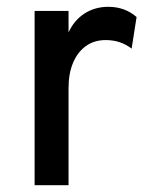

<svg xmlns="http://www.w3.org/2000/svg" viewBox="-20 -543 438 563"><path d="M81.5 0V-511H181V-448Q197.5 -484 228 -503.5Q258.5 -523 297.5 -523Q346.5 -523 380.5 -493L366 -400.5Q348.5 -413.5 330 -419.5Q311.5 -425.5 290 -425.5Q256.5 -425.5 232.2 -408.2Q208 -391 194.5 -359.5Q181 -328 181 -285V0Z"/></svg>

Font: Overpass Medium
Style: Regular
Weight: 500
Designer: Delve Withrington, Dave Bailey, Thomas Jockin
Foundry: Delve Fonts LLC
Version: Version 4.000